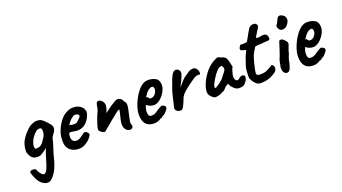

<svg xmlns="http://www.w3.org/2000/svg" viewBox="-60 -1109 3318 1864"><g transform="rotate(-20 1599.0 -177.5)"><path d="M425 -277Q425 -254 410 -234Q407 -229 399 -218.5Q391 -208 385 -197Q379 -186 376 -172Q373 -153 364.5 -126.5Q356 -100 353 -91Q345 -70 335 -35L319 27Q297 103 268 144.5Q239 186 214 200Q201 205 189 205Q167 205 143.5 190.5Q120 176 103 151Q92 136 75 94.5Q58 53 64 50Q68 36 93 36Q105 36 115 39.5Q125 43 126 48Q135 74 148 88Q156 101 165.5 108Q175 115 184 115Q190 115 192 113Q208 101 216.5 84Q225 67 240 21Q263 -59 276 -93Q279 -104 286 -118L268 -104Q258 -96 246 -87.5Q234 -79 220 -73Q213 -64 185 -64Q164 -64 145 -70Q126 -80 116.5 -93Q107 -106 97 -132Q93 -140 93 -157Q93 -200 113 -249Q132 -288 173 -332Q214 -376 244 -385Q268 -397 294 -397Q305 -397 310 -395Q326 -393 335 -388Q344 -383 365 -365Q413 -317 421 -297Q425 -289 425 -277ZM314 -292Q313 -317 292 -317Q271 -317 255.5 -305Q240 -293 215 -262Q200 -242 190 -214Q181 -189 181 -171Q181 -149 193 -144Q225 -145 243 -155Q261 -165 285 -203Q303 -228 309.5 -248Q316 -268 314 -292Z M460 -123Q460 -146 463 -174Q465 -198 482.5 -240Q500 -282 530.5 -322Q561 -362 602 -381Q621 -390 634 -393.5Q647 -397 664 -397Q705 -397 730.5 -382Q756 -367 766.5 -348Q777 -329 777 -315V-310V-307Q777 -295 763 -263Q749 -231 718.5 -203Q688 -175 640 -172Q616 -172 593.5 -176.5Q571 -181 565 -181Q550 -181 546 -170Q542 -159 542 -133Q545 -105 557.5 -94Q570 -83 594 -83Q606 -83 622 -90Q638 -98 660 -115Q672 -125 679 -129Q686 -133 696 -133Q705 -133 717 -121Q729 -109 730 -98Q728 -86 708 -62Q688 -38 656 -19Q624 0 587 0Q530 0 495 -32Q460 -64 460 -123ZM648 -245Q658 -250 678.5 -270.5Q699 -291 700 -299Q700 -309 691.5 -315.5Q683 -322 668 -324H657Q644 -324 619.5 -302.5Q595 -281 577 -253Q578 -248 592 -244.5Q606 -241 622 -241Q641 -241 648 -245Z M1156 -152Q1154 -143 1147.5 -113.5Q1141 -84 1140 -69Q1140 -58 1144.5 -46.5Q1149 -35 1149 -33Q1149 -23 1140 -13.5Q1131 -4 1117 -4Q1092 -4 1074 -25.5Q1056 -47 1056 -82Q1056 -112 1078 -194Q1080 -205 1081.5 -210.5Q1083 -216 1083 -220Q1083 -225 1080 -225Q1073 -225 1060 -215.5Q1047 -206 1032 -194L1007 -173Q991 -163 940 -118Q933 -113 906.5 -90.5Q880 -68 876 -68Q872 -68 858.5 -74.5Q845 -81 833.5 -91Q822 -101 822 -114Q822 -129 840 -183Q858 -237 883 -289Q886 -297 890 -319Q894 -355 903 -364Q909 -374 920 -374Q940 -374 957.5 -354Q975 -334 975 -310Q975 -293 965.5 -265.5Q956 -238 952 -233Q955 -235 964.5 -243.5Q974 -252 990 -262Q1024 -288 1041 -297.5Q1058 -307 1065 -312Q1069 -315 1071.5 -316.5Q1074 -318 1075 -318Q1078 -319 1086.5 -322.5Q1095 -326 1100 -326Q1115 -326 1131.5 -315.5Q1148 -305 1148 -294Q1148 -291 1155 -283.5Q1162 -276 1167 -265.5Q1172 -255 1172 -234Q1172 -218 1156 -152Z M1244 -112Q1244 -159 1267.5 -218.5Q1291 -278 1326.5 -325.5Q1362 -373 1397 -389Q1416 -399 1441 -399Q1486 -399 1519.5 -379.5Q1553 -360 1553 -306Q1553 -275 1532 -238Q1511 -201 1479.5 -175.5Q1448 -150 1418 -150Q1373 -150 1342 -179Q1325 -145 1325 -114Q1325 -89 1331 -75.5Q1337 -62 1359 -62Q1380 -62 1393 -68Q1406 -74 1417 -82Q1428 -90 1434 -94L1438 -96H1437Q1455 -106 1463.5 -111.5Q1472 -117 1478 -119Q1493 -119 1506 -110Q1519 -101 1519 -88Q1519 -78 1501 -55.5Q1483 -33 1464 -24L1452 -18H1453Q1444 -6 1435 -6H1427Q1423 2 1400.5 10Q1378 18 1358 18Q1244 18 1244 -112ZM1475 -295Q1475 -306 1469.5 -315Q1464 -324 1455 -324Q1438 -324 1417 -308Q1396 -292 1380 -266L1367 -245Q1371 -247 1373 -247Q1381 -247 1385 -240Q1389 -233 1394 -228Q1399 -223 1410 -223Q1438 -223 1456.5 -247Q1475 -271 1475 -295Z M1589 -43Q1588 -45 1588 -52Q1588 -65 1600 -103L1607 -135Q1617 -179 1625 -209Q1628 -215 1637 -243Q1643 -265 1653 -286Q1665 -331 1691 -375Q1694 -380 1701 -387Q1708 -394 1711 -394Q1717 -400 1728 -400Q1744 -400 1757 -389Q1770 -374 1770 -357Q1770 -338 1756 -310Q1748 -288 1730 -254Q1716 -229 1713 -221Q1725 -237 1765 -281Q1777 -294 1788 -302.5Q1799 -311 1821 -325Q1843 -341 1856 -347.5Q1869 -354 1886 -354Q1894 -354 1898 -353Q1911 -354 1925.5 -336Q1940 -318 1940 -295Q1940 -286 1937 -277Q1925 -279 1920 -279Q1900 -279 1884.5 -271Q1869 -263 1859 -255.5Q1849 -248 1846 -246Q1811 -223 1763 -184Q1739 -164 1727 -149Q1715 -134 1708 -117Q1706 -111 1689 -70.5Q1672 -30 1663 -23Q1658 -12 1637 -12Q1626 -12 1621 -15Q1614 -15 1602.5 -25Q1591 -35 1589 -43Z M1941 -77Q1939 -87 1939 -94Q1939 -133 1964 -188.5Q1989 -244 2031.5 -293Q2074 -342 2125 -364Q2146 -375 2152 -375Q2158 -375 2179 -364Q2199 -359 2211 -353Q2223 -347 2233 -334Q2246 -308 2252 -270Q2258 -249 2258 -240Q2258 -232 2252 -226Q2251 -225 2248.5 -222Q2246 -219 2246 -217.5Q2246 -216 2248 -216Q2248 -215 2247 -211.5Q2246 -208 2243 -202Q2231 -164 2231 -143Q2231 -136 2233 -126Q2243 -100 2258 -100Q2272 -100 2290 -118Q2305 -128 2320 -128Q2329 -128 2329 -123Q2330 -122 2333 -120Q2336 -118 2339 -118Q2343 -118 2343 -109Q2343 -101 2339.5 -88Q2336 -75 2331 -67Q2324 -60 2320 -55Q2316 -50 2316 -47L2301 -33Q2282 -22 2256 -22Q2229 -22 2213 -33Q2197 -44 2183 -60.5Q2169 -77 2165 -90L2160 -100L2131 -81L2106 -55Q2098 -45 2092 -45H2082Q2082 -38 2054 -28Q2026 -18 2010 -18Q1993 -14 1969 -36Q1945 -58 1941 -77ZM2123 -168Q2127 -173 2133.5 -182.5Q2140 -192 2145 -197Q2161 -216 2168.5 -227.5Q2176 -239 2176 -250Q2176 -258 2169 -272Q2165 -284 2157 -284Q2153 -284 2134 -277Q2115 -266 2089.5 -232Q2064 -198 2045 -163Q2026 -128 2026 -112Q2026 -109 2028 -106Q2030 -103 2031 -102Q2042 -102 2076.5 -127.5Q2111 -153 2123 -168Z M2380 -63Q2380 -65 2378 -67.5Q2376 -70 2375 -71Q2371 -74 2371 -104Q2371 -128 2373.5 -154Q2376 -180 2380 -196L2398 -249L2412 -289L2439 -347L2399 -358Q2392 -359 2387.5 -365Q2383 -371 2383 -376Q2383 -384 2391.5 -399Q2400 -414 2405 -414Q2408 -413 2421 -413Q2451 -413 2466 -416Q2476 -420 2480 -432Q2485 -443 2490 -450.5Q2495 -458 2500 -467Q2503 -473 2509.5 -485.5Q2516 -498 2526 -514Q2528 -517 2535 -528.5Q2542 -540 2552 -548Q2558 -553 2568 -556.5Q2578 -560 2588 -560Q2606 -560 2617 -550Q2626 -536 2626 -529Q2626 -521 2618 -508Q2612 -496 2598 -476Q2586 -458 2580 -447Q2570 -434 2570 -427Q2570 -420 2583 -420Q2597 -420 2630 -426Q2635 -427 2644 -427Q2668 -427 2678 -413Q2688 -399 2688 -378Q2688 -364 2678.5 -361Q2669 -358 2636 -358Q2604 -353 2570 -353Q2564 -353 2556.5 -352.5Q2549 -352 2541 -350Q2533 -348 2529.5 -344Q2526 -340 2522 -331Q2519 -328 2508 -308Q2494 -279 2490 -273Q2464 -197 2450 -116Q2449 -110 2449 -101Q2449 -88 2457.5 -82.5Q2466 -77 2491 -77Q2519 -77 2544 -84Q2574 -97 2589 -106Q2598 -111 2605.5 -115.5Q2613 -120 2616 -122Q2620 -130 2629.5 -120Q2639 -110 2644 -97Q2644 -79 2637 -64.5Q2630 -50 2602 -34Q2570 -14 2536 -5Q2502 4 2472 4Q2455 4 2441 1Q2425 -2 2405 -24.5Q2385 -47 2380 -63Z M2796 -469Q2802 -476 2808 -488Q2814 -500 2817 -505Q2825 -523 2830 -531Q2837 -545 2843 -546Q2851 -550 2856 -550Q2869 -550 2884.5 -541Q2900 -532 2908 -520Q2915 -504 2915 -492Q2915 -468 2892 -439Q2882 -426 2868 -419Q2854 -412 2840 -412Q2826 -412 2817 -418Q2807 -425 2801 -436Q2795 -447 2794 -457Q2793 -467 2796 -469ZM2695 -67Q2695 -86 2700 -96Q2700 -101 2702 -108Q2704 -115 2704 -117Q2703 -123 2712 -150Q2724 -177 2742.5 -233Q2761 -289 2768 -313Q2768 -318 2772 -321.5Q2776 -325 2784 -326Q2795 -330 2812 -316.5Q2829 -303 2840 -286Q2846 -280 2846 -270Q2846 -255 2833 -228Q2828 -217 2823.5 -201Q2819 -185 2816 -171Q2804 -144 2797 -121Q2794 -108 2793 -101Q2786 -64 2780 -53Q2774 -28 2763 -15.5Q2752 -3 2738 -3Q2721 -3 2709 -17Q2695 -31 2695 -67Z M2889 -112Q2889 -159 2912.5 -218.5Q2936 -278 2971.5 -325.5Q3007 -373 3042 -389Q3061 -399 3086 -399Q3131 -399 3164.5 -379.5Q3198 -360 3198 -306Q3198 -275 3177 -238Q3156 -201 3124.5 -175.5Q3093 -150 3063 -150Q3018 -150 2987 -179Q2970 -145 2970 -114Q2970 -89 2976 -75.5Q2982 -62 3004 -62Q3025 -62 3038 -68Q3051 -74 3062 -82Q3073 -90 3079 -94L3083 -96H3082Q3100 -106 3108.5 -111.5Q3117 -117 3123 -119Q3138 -119 3151 -110Q3164 -101 3164 -88Q3164 -78 3146 -55.5Q3128 -33 3109 -24L3097 -18H3098Q3089 -6 3080 -6H3072Q3068 2 3045.5 10Q3023 18 3003 18Q2889 18 2889 -112ZM3120 -295Q3120 -306 3114.5 -315Q3109 -324 3100 -324Q3083 -324 3062 -308Q3041 -292 3025 -266L3012 -245Q3016 -247 3018 -247Q3026 -247 3030 -240Q3034 -233 3039 -228Q3044 -223 3055 -223Q3083 -223 3101.5 -247Q3120 -271 3120 -295Z"/></g></svg>

Font: Caveat
Style: Bold
Weight: 700
Designer: Pablo Impallari
Foundry: Pablo Impallari
Version: Version 1.500; ttfautohint (v1.6)